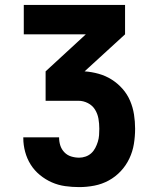

<svg xmlns="http://www.w3.org/2000/svg" viewBox="-20 -755 640 783"><path d="M303 8Q274 8 245.5 4Q217 0 191 -11.5Q165 -23 142.5 -41.5Q120 -60 105 -84Q90 -108 82.5 -136Q75 -164 75 -192V-195H221V-194Q221 -177 226 -161.5Q231 -146 242.5 -134Q254 -122 270 -117Q286 -112 303 -112Q316 -112 329 -116.5Q342 -121 352 -130Q362 -139 368.5 -151.5Q375 -164 379 -177Q383 -190 384 -203.5Q385 -217 385 -230Q385 -251 381.5 -271Q378 -291 367.5 -308Q357 -325 338.5 -334.5Q320 -344 300 -344H166V-464L330 -615H77V-735H490V-615L325 -464Q354 -462 382.5 -454Q411 -446 435.5 -430.5Q460 -415 479.5 -393Q499 -371 510.5 -344Q522 -317 526.5 -288Q531 -259 531 -230Q531 -199 526 -168Q521 -137 507.5 -108.5Q494 -80 472.5 -57Q451 -34 423.5 -19Q396 -4 365 2Q334 8 303 8Z"/></svg>

Font: Iosevka Aile Heavy
Style: Regular
Weight: 900
Designer: Belleve Invis
Foundry: Belleve Invis
Version: Version 31.1.0; ttfautohint (v1.8.4)